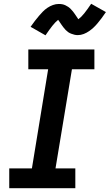

<svg xmlns="http://www.w3.org/2000/svg" viewBox="-20 -997 581 1017"><path d="M29 0V-105H149L235 -630H130V-735H480V-630H361L274 -105H379V0ZM221 -810 142 -855Q154 -872 165 -886.5Q176 -901 186.5 -913Q197 -925 207 -935.5Q217 -946 231 -955.5Q245 -965 260.5 -970.5Q276 -976 291 -976Q301 -976 309.5 -974.5Q318 -973 326.5 -969Q335 -965 341.5 -960.5Q348 -956 355 -949Q362 -942 367 -935.5Q372 -929 376.5 -922.5Q381 -916 386 -908.5Q391 -901 395 -895Q411 -907 426.5 -926.5Q442 -946 463 -977L541 -933Q529 -915 518 -900.5Q507 -886 497 -874Q487 -862 476.5 -852Q466 -842 452.5 -832.5Q439 -823 423.5 -817Q408 -811 392 -811Q383 -811 374.5 -813Q366 -815 357 -818.5Q348 -822 341.5 -826.5Q335 -831 328 -838Q321 -845 316 -852Q311 -859 306.5 -865Q302 -871 297 -879Q292 -887 288 -892Q273 -880 257.5 -860.5Q242 -841 221 -810Z"/></svg>

Font: Iosevka Slab Extrabold Oblique
Style: Regular
Weight: 800
Italic angle: -9°
Monospace: yes
Designer: Belleve Invis
Foundry: Belleve Invis
Version: Version 11.1.1; ttfautohint (v1.8.3)